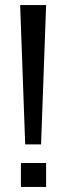

<svg xmlns="http://www.w3.org/2000/svg" viewBox="-20 -742 263 762"><path d="M63 -95V0H163V-95ZM163 -722H60L80 -169H143Z"/></svg>

Font: Perun
Style: Regular
Weight: 400
Foundry: Copyright (c) Stefan Peev, Context Ltd, 2016
Version: Version 1.089